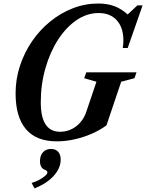

<svg xmlns="http://www.w3.org/2000/svg" viewBox="-20 -792 830 1090"><path d="M302.5 10.5Q186 10.5 127.2 -58.8Q68.5 -128 68.5 -262Q68.5 -342.5 93.2 -418Q118 -493.5 162 -557.8Q206 -622 265 -670Q324 -718 393.5 -745Q463 -772 537.5 -772Q589.5 -772 629 -757.2Q668.5 -742.5 705 -710L760 -761.5H789.5L705 -519.5H677Q680.5 -541 680.5 -563Q680.5 -634.5 643.5 -676.2Q606.5 -718 539.5 -718Q473.5 -718 414.2 -677.5Q355 -637 309.5 -566.5Q264 -496 237.8 -404.5Q211.5 -313 211.5 -210.5Q211.5 -44 321 -44Q372 -44 412.5 -75Q453 -106 470.5 -159L527.5 -328L458 -348L470 -381.5H755L743.5 -348L668 -328L584.5 -80.5Q547.5 -53 500.2 -32.5Q453 -12 402 -0.8Q351 10.5 302.5 10.5ZM176 277.5 159.5 246.5Q180.5 240.5 201 229.8Q221.5 219 235.2 207.2Q249 195.5 249 187Q249 177.5 236 172.5Q207 162.5 207 122.5Q207 91 224 72.2Q241 53.5 269.5 53.5Q295.5 53.5 310 69.5Q324.5 85.5 324.5 114Q324.5 162.5 285.2 206Q246 249.5 176 277.5Z"/></svg>

Font: Libre Caslon Condensed Bold
Style: Italic
Weight: 700
Italic angle: -22.583°
Designer: Pablo Impallari, Rodrigo Fuenzalida, Katja Schimmel, Ertekin Erdin
Foundry: Pablo Impallari, Rodrigo Fuenzalida
Version: Version 2.000; ttfautohint (v1.8.4.7-5d5b);gftools[0.9.33]